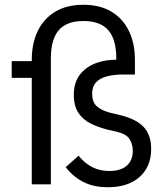

<svg xmlns="http://www.w3.org/2000/svg" viewBox="-20 -772 680 804"><path d="M613 -149Q613 -74 564.5 -31Q516 12 432 12Q372 12 329 -10Q286 -32 255 -72L309 -120Q335 -88 366.5 -72Q398 -56 438 -56Q485 -56 510.5 -78Q536 -100 536 -140Q536 -170 521.5 -191Q507 -212 466 -221L435 -228Q394 -238 361 -254Q328 -270 308.5 -299Q289 -328 289 -376Q289 -444 337 -482.5Q385 -521 467 -522V-527Q467 -607 433.5 -645.5Q400 -684 329 -684Q259 -684 226 -645.5Q193 -607 193 -527V0H113V-446H29V-516H113V-521Q113 -591 138.5 -643Q164 -695 212 -723.5Q260 -752 329 -752Q398 -752 446 -723.5Q494 -695 519.5 -643Q545 -591 545 -521V-460H498Q456 -460 426.5 -452Q397 -444 381.5 -426.5Q366 -409 366 -380Q366 -343 387 -325.5Q408 -308 445 -299L475 -292Q549 -275 581 -241Q613 -207 613 -149Z"/></svg>

Font: IBM Plex Sans Var
Style: Regular
Weight: 400
Designer: Mike Abbink, Paul van der Laan, Pieter van Rosmalen
Foundry: Bold Monday
Version: Version 3.000